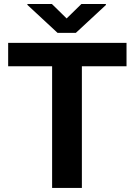

<svg xmlns="http://www.w3.org/2000/svg" viewBox="-20 -921 660 941"><path d="M600.1 -710.9V-596.2H381.3V0H235.4V-596.2H20V-710.9ZM234.4 -901.4 306.6 -830.6 378.9 -901.4H499V-896.5L351.6 -759.8H262.2L114.3 -897V-901.4Z"/></svg>

Font: Vazirmatn RD UI FD
Style: Bold
Weight: 700
Designer: Saber Rastikerdar
Foundry: Saber Rastikerdar
Version: Version 33.003